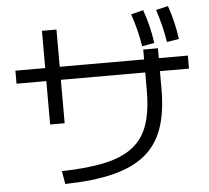

<svg xmlns="http://www.w3.org/2000/svg" viewBox="-59 -919 1118 1027"><g transform="rotate(-5 500.0 -405.0)"><path d="M238 -25Q377 -28 471.5 -49Q566 -70 622.5 -115Q679 -160 703.5 -233.5Q728 -307 728 -415V-547V-635H807V-547V-415Q807 -292 777 -206Q747 -120 681 -65.5Q615 -11 508.5 15.5Q402 42 250 45ZM197 -279V-782H275V-279ZM37 -512V-582H963V-512ZM724 -653Q716 -701 705.5 -743Q695 -785 680 -828L746 -845Q761 -802 772 -758.5Q783 -715 790 -665ZM858 -664Q850 -713 839.5 -755Q829 -797 815 -840L880 -855Q895 -812 905.5 -768.5Q916 -725 923 -675Z"/></g></svg>

Font: M PLUS 1 Code
Style: Regular
Weight: 400
Designer: Coji Morishita
Foundry: UNDERFOREST DESIGN
Version: Version 1.005